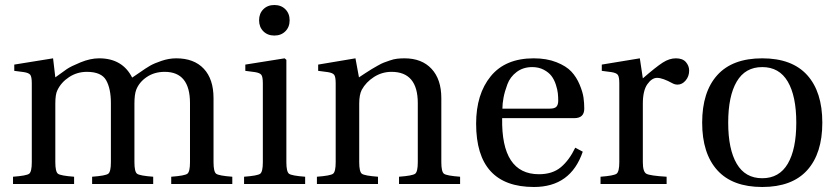

<svg xmlns="http://www.w3.org/2000/svg" viewBox="-20 -735 3353 767"><path d="M32 0V-29Q86 -33 96.5 -41Q107 -49 107 -87V-402Q107 -428 101 -436Q95 -444 75 -447L37 -452V-477L192 -502L201 -426Q231 -448 247 -459Q263 -470 302 -486Q341 -502 376 -502Q469 -502 508 -425Q512 -427 537.5 -445Q563 -463 579.5 -472.5Q596 -482 625.5 -492Q655 -502 684 -502Q755 -502 794 -460.5Q833 -419 833 -343V-87Q833 -49 843.5 -41Q854 -33 908 -29V0H664V-29Q718 -33 728.5 -41Q739 -49 739 -87V-323Q739 -448 638 -448Q597 -448 566.5 -427.5Q536 -407 524 -376Q517 -357 517 -321V-87Q517 -49 527.5 -41Q538 -33 592 -29V0H348V-29Q402 -33 412.5 -41Q423 -49 423 -87V-323Q423 -381 404 -414.5Q385 -448 327 -448Q288 -448 256 -427Q224 -406 209 -374Q201 -358 201 -321V-87Q201 -49 211.5 -41Q222 -33 276 -29V0Z M1032 -610Q1015 -627 1015 -654Q1015 -681 1032 -698Q1049 -715 1076 -715Q1103 -715 1120 -698Q1137 -681 1137 -654Q1137 -627 1120 -610Q1103 -593 1076 -593Q1049 -593 1032 -610ZM955 0V-29Q1009 -33 1019.5 -41Q1030 -49 1030 -87V-402Q1030 -428 1024 -436Q1018 -444 998 -447L960 -452V-477L1117 -502L1124 -496V-87Q1124 -49 1134.5 -41Q1145 -33 1199 -29V0Z M1246 0V-29Q1300 -33 1310.5 -41Q1321 -49 1321 -87V-402Q1321 -428 1315 -436Q1309 -444 1289 -447L1251 -452V-477L1400 -502L1414 -426Q1418 -429 1439 -442.5Q1460 -456 1465 -459Q1470 -462 1487.5 -472Q1505 -482 1513.5 -485Q1522 -488 1537.5 -493.5Q1553 -499 1567 -500.5Q1581 -502 1596 -502Q1665 -502 1704 -460Q1743 -418 1743 -343V-87Q1743 -49 1753.5 -41Q1764 -33 1818 -29V0H1574V-29Q1628 -33 1638.5 -41Q1649 -49 1649 -87V-323Q1649 -448 1544 -448Q1506 -448 1474 -427.5Q1442 -407 1425 -376Q1415 -356 1415 -321V-87Q1415 -49 1425.5 -41Q1436 -33 1490 -29V0Z M1882 -241Q1882 -359 1940.5 -430.5Q1999 -502 2112 -502Q2164 -502 2203 -486.5Q2242 -471 2262.5 -449Q2283 -427 2295.5 -397Q2308 -367 2311 -345Q2314 -323 2314 -301Q2314 -263 2274 -263H1986Q1982 -39 2133 -39Q2187 -39 2220.5 -67Q2254 -95 2278 -145L2308 -129Q2260 12 2113 12Q1882 12 1882 -241ZM1987 -301H2176Q2196 -301 2203 -309Q2210 -317 2210 -333Q2210 -347 2208.5 -362Q2207 -377 2200.5 -397Q2194 -417 2183 -431.5Q2172 -446 2152 -456.5Q2132 -467 2106 -467Q2070 -467 2044 -447.5Q2018 -428 2007 -398.5Q1996 -369 1991.5 -345Q1987 -321 1987 -301Z M2379 0V-29Q2432 -33 2443 -41Q2454 -49 2454 -87V-402Q2454 -428 2448 -436Q2442 -444 2422 -447L2384 -452V-477L2536 -502L2548 -422Q2601 -468 2627.5 -485Q2654 -502 2680 -502Q2707 -502 2720 -487Q2733 -472 2733 -453Q2733 -430 2719 -413.5Q2705 -397 2687 -397Q2676 -397 2667 -402Q2627 -424 2605 -424Q2584 -424 2566 -398.5Q2548 -373 2548 -321V-87Q2548 -49 2562 -41Q2576 -33 2643 -29V0Z M2845.5 -55Q2785 -122 2785 -245Q2785 -368 2845.5 -435Q2906 -502 3025 -502Q3144 -502 3204.5 -435Q3265 -368 3265 -245Q3265 -122 3204.5 -55Q3144 12 3025 12Q2906 12 2845.5 -55ZM2923 -409Q2889 -351 2889 -245Q2889 -139 2923 -81Q2957 -23 3025 -23Q3093 -23 3127 -81Q3161 -139 3161 -245Q3161 -351 3127 -409Q3093 -467 3025 -467Q2957 -467 2923 -409Z"/></svg>

Font: Linguistics Pro
Style: Regular
Weight: 400
Designer: Stefan Peev, Context Ltd
Foundry: Stefan Peev, Context Ltd
Version: Version 001.000